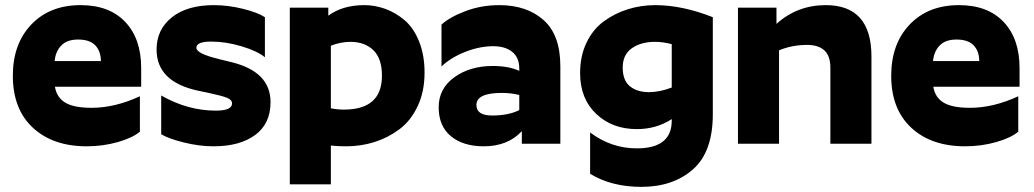

<svg xmlns="http://www.w3.org/2000/svg" viewBox="-20 -560 4027 748"><path d="M525 -47Q497 -23 439 -6.5Q381 10 318 10Q186 10 108 -62.5Q30 -135 30 -265Q30 -389 102 -464.5Q174 -540 294 -540Q406 -540 468 -474.5Q530 -409 530 -295V-222H194Q201 -180 234.5 -160Q268 -140 337 -140Q428 -140 525 -185ZM284 -406Q241 -406 218.5 -382.5Q196 -359 193 -322H373Q373 -360 351.5 -383Q330 -406 284 -406Z M881 -318Q1034 -281 1034 -162Q1034 -78 974 -34Q914 10 812 10Q756 10 696 -5Q636 -20 608 -37V-188Q711 -129 821 -129Q884 -129 884 -157Q884 -171 864.5 -179Q845 -187 793 -198L755 -206Q590 -240 590 -367Q590 -445 649.5 -492.5Q709 -540 813 -540Q869 -540 927 -525.5Q985 -511 1012 -493V-337Q983 -361 921.5 -379.5Q860 -398 803 -398Q745 -398 745 -374Q745 -351 833 -330Q835 -329 836.5 -328.5Q838 -328 840 -328Z M1320 -133Q1468 -133 1468 -265Q1468 -332 1434.5 -364.5Q1401 -397 1345 -397Q1308 -397 1269 -382V-138Q1294 -133 1320 -133ZM1329 10Q1296 10 1269 7V158H1109V-530H1259V-499Q1315 -540 1399 -540Q1441 -540 1481 -525.5Q1521 -511 1556 -481.5Q1591 -452 1612.5 -399Q1634 -346 1634 -277Q1634 -203 1607 -146Q1580 -89 1535.5 -56Q1491 -23 1438.5 -6.5Q1386 10 1329 10Z M1897 -110Q1961 -110 2003 -131V-190Q1971 -198 1935 -198Q1836 -198 1836 -151Q1836 -110 1897 -110ZM2003 -293Q2003 -336 1975.5 -358Q1948 -380 1902 -380Q1848 -380 1791.5 -357.5Q1735 -335 1700 -301V-464Q1731 -493 1793 -516.5Q1855 -540 1925 -540Q2032 -540 2097.5 -482Q2163 -424 2163 -302V0H2013V-49Q1958 10 1865 10Q1784 10 1736.5 -29.5Q1689 -69 1689 -142Q1689 -215 1750 -259Q1811 -303 1900 -303Q1961 -303 2003 -284Z M2508 -201Q2550 -201 2597 -219V-388Q2563 -397 2532 -397Q2477 -397 2441.5 -372Q2406 -347 2406 -297Q2406 -246 2434.5 -223.5Q2463 -201 2508 -201ZM2757 -115Q2757 32 2679.5 100Q2602 168 2479 168Q2362 168 2279 117V-44Q2361 18 2461 18Q2597 18 2597 -90V-96Q2537 -57 2461 -57Q2365 -57 2302.5 -116.5Q2240 -176 2240 -275Q2240 -342 2265 -394Q2290 -446 2332.5 -477Q2375 -508 2426 -524Q2477 -540 2533 -540Q2638 -540 2757 -493Z M3124 -385Q3066 -385 3015 -364V0H2855V-530H3005V-467Q3086 -540 3197 -540Q3375 -540 3375 -340V0H3215V-297Q3215 -385 3124 -385Z M3947 -47Q3919 -23 3861 -6.5Q3803 10 3740 10Q3608 10 3530 -62.5Q3452 -135 3452 -265Q3452 -389 3524 -464.5Q3596 -540 3716 -540Q3828 -540 3890 -474.5Q3952 -409 3952 -295V-222H3616Q3623 -180 3656.5 -160Q3690 -140 3759 -140Q3850 -140 3947 -185ZM3706 -406Q3663 -406 3640.5 -382.5Q3618 -359 3615 -322H3795Q3795 -360 3773.5 -383Q3752 -406 3706 -406Z"/></svg>

Font: Roundo
Style: Bold
Weight: 700
Designer: Namrata Goyal (Gurmukhi), Shiva Nallaperumal (Latin)
Foundry: Indian Type Foundry
Version: Version 1.000;PS 1.0;hotconv 1.0.88;makeotf.lib2.5.647800